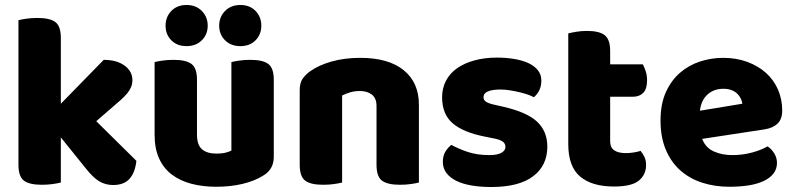

<svg xmlns="http://www.w3.org/2000/svg" viewBox="-20 -733 3187 770"><path d="M224 -1Q213 2 192.5 5Q172 8 148 8Q98 8 76 -8.5Q54 -25 54 -72V-652Q65 -655 85.5 -658Q106 -661 130 -661Q180 -661 202 -644.5Q224 -628 224 -581V-317L396 -493Q448 -493 479.5 -470Q511 -447 511 -412Q511 -397 506 -384.5Q501 -372 490.5 -359Q480 -346 463.5 -331.5Q447 -317 425 -298L366 -247L527 -88Q522 -41 499.5 -16Q477 9 434 9Q402 9 377 -6.5Q352 -22 323 -59L224 -182V-1Z M600 -484Q611 -487 631.5 -490Q652 -493 676 -493Q726 -493 748 -476.5Q770 -460 770 -413V-193Q770 -152 790 -134.5Q810 -117 848 -117Q871 -117 885.5 -121Q900 -125 908 -129V-484Q919 -487 939.5 -490Q960 -493 984 -493Q1034 -493 1056 -476.5Q1078 -460 1078 -413V-104Q1078 -54 1036 -29Q1001 -7 952.5 4.5Q904 16 847 16Q793 16 747.5 4Q702 -8 669 -33Q636 -58 618 -97.5Q600 -137 600 -193ZM728 -548Q690 -548 667 -571.5Q644 -595 644 -630Q644 -665 667 -689Q690 -713 728 -713Q766 -713 789.5 -689Q813 -665 813 -630Q813 -595 789.5 -571.5Q766 -548 728 -548ZM944 -548Q906 -548 882.5 -571.5Q859 -595 859 -630Q859 -665 882.5 -689Q906 -713 944 -713Q982 -713 1005 -689Q1028 -665 1028 -630Q1028 -595 1005 -571.5Q982 -548 944 -548Z M1660 -1Q1649 2 1628.5 5Q1608 8 1584 8Q1534 8 1512 -8.5Q1490 -25 1490 -72V-308Q1490 -339 1471.5 -353.5Q1453 -368 1423 -368Q1403 -368 1385.5 -363Q1368 -358 1352 -350V-1Q1341 2 1320.5 5Q1300 8 1276 8Q1226 8 1204 -8.5Q1182 -25 1182 -72V-373Q1182 -400 1193.5 -417Q1205 -434 1225 -448Q1259 -472 1310.5 -486.5Q1362 -501 1425 -501Q1538 -501 1599 -451.5Q1660 -402 1660 -313Z M1950 17Q1908 17 1872 11Q1836 5 1810.5 -7.5Q1785 -20 1770.5 -39Q1756 -58 1756 -84Q1756 -108 1766 -124.5Q1776 -141 1790 -152Q1819 -136 1856.5 -123.5Q1894 -111 1943 -111Q1974 -111 1990.5 -120Q2007 -129 2007 -144Q2007 -158 1995 -166Q1983 -174 1955 -179L1925 -185Q1838 -202 1795.5 -238.5Q1753 -275 1753 -343Q1753 -380 1769 -410Q1785 -440 1814 -460Q1843 -480 1883.5 -491Q1924 -502 1973 -502Q2010 -502 2042.5 -496.5Q2075 -491 2099 -480Q2123 -469 2137 -451.5Q2151 -434 2151 -410Q2151 -387 2142.5 -370.5Q2134 -354 2121 -343Q2113 -348 2097 -353.5Q2081 -359 2062 -363.5Q2043 -368 2023.5 -371Q2004 -374 1988 -374Q1955 -374 1937 -366.5Q1919 -359 1919 -343Q1919 -332 1929 -325Q1939 -318 1967 -312L1998 -305Q2094 -283 2134.5 -244.5Q2175 -206 2175 -145Q2175 -69 2118 -26Q2061 17 1950 17Z M2259 -155V-599Q2270 -602 2290.5 -605.5Q2311 -609 2334 -609Q2383 -609 2405 -592Q2427 -575 2427 -529V-475H2558Q2564 -464 2569.5 -447.5Q2575 -431 2575 -411Q2575 -376 2559.5 -360.5Q2544 -345 2518 -345H2427V-167Q2427 -141 2443.5 -130Q2460 -119 2490 -119Q2505 -119 2521 -121.5Q2537 -124 2549 -128Q2558 -117 2564.5 -103.5Q2571 -90 2571 -71Q2571 -33 2542.5 -9Q2514 15 2442 15Q2354 15 2306.5 -25Q2259 -65 2259 -155Z M2796 -176Q2810 -140 2843 -125.5Q2876 -111 2917 -111Q2959 -111 2997 -121.5Q3035 -132 3058 -146Q3074 -136 3085 -118Q3096 -100 3096 -80Q3096 -55 3082 -37Q3068 -19 3042.5 -7Q3017 5 2982 10.5Q2947 16 2905 16Q2846 16 2795.5 -0.5Q2745 -17 2708 -50Q2671 -83 2650 -133Q2629 -183 2629 -250Q2629 -316 2650.5 -363.5Q2672 -411 2707.5 -441.5Q2743 -472 2788 -486.5Q2833 -501 2880 -501Q2933 -501 2976.5 -485Q3020 -469 3051.5 -441Q3083 -413 3100 -374Q3117 -335 3117 -289Q3117 -255 3098 -237Q3079 -219 3045 -214ZM2787 -289 2957 -317Q2956 -327 2951 -337.5Q2946 -348 2937 -357Q2928 -366 2914 -371.5Q2900 -377 2881 -377Q2843 -377 2817.5 -354Q2792 -331 2787 -289Z"/></svg>

Font: Baloo 2 Latin ExtraBold
Style: Regular
Weight: 400
Designer: Sarang Kulkarni and Ek Type
Foundry: Ek Type
Version: Version 1.001